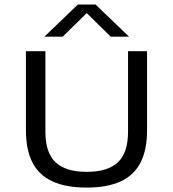

<svg xmlns="http://www.w3.org/2000/svg" viewBox="-20 -821 764 848"><path d="M363 7.5Q270.5 7.5 211 -20.2Q151.5 -48 123 -104Q94.5 -160 94.5 -245V-595H180.5V-239Q180.5 -146.5 225.5 -104.2Q270.5 -62 363 -62Q456 -62 500.8 -104.2Q545.5 -146.5 545.5 -239V-595H629.5V-245Q629.5 -160 601.2 -104Q573 -48 513.8 -20.2Q454.5 7.5 363 7.5ZM176 -659 324 -801H402L550 -659H469L351.5 -774.5H374.5L257 -659Z"/></svg>

Font: Encode Sans SC Expanded
Style: Regular
Weight: 400
Width: 7
Designer: Multiple Designers
Foundry: Impallari Type
Version: Version 3.002